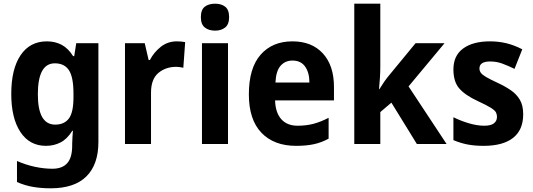

<svg xmlns="http://www.w3.org/2000/svg" viewBox="-20 -780 2887 1040"><path d="M234 -556Q278 -556 313.5 -537.5Q349 -519 376 -476H382L393 -546H513V-11Q513 111 448 175.5Q383 240 254 240Q204 240 159.5 232.5Q115 225 72 206V92Q120 113 169 123.5Q218 134 264 134Q317 134 344 104Q371 74 371 9V-1Q371 -19 372.5 -38Q374 -57 375 -72H372Q344 -27 308 -8.5Q272 10 229 10Q140 10 90.5 -65Q41 -140 41 -271Q41 -406 91.5 -481Q142 -556 234 -556ZM277 -437Q185 -437 185 -269Q185 -105 279 -105Q328 -105 353 -138Q378 -171 378 -253V-273Q378 -362 353.5 -399.5Q329 -437 277 -437Z M938 -556Q948 -556 960.5 -555Q973 -554 983 -552L973 -413Q966 -415 954 -416.5Q942 -418 935 -418Q877 -418 837.5 -384.5Q798 -351 798 -278V0H657V-546H764L785 -455H792Q813 -496 850.5 -526Q888 -556 938 -556Z M1145 -760Q1179 -760 1200 -743.5Q1221 -727 1221 -687Q1221 -648 1199.5 -631Q1178 -614 1145 -614Q1111 -614 1089.5 -631Q1068 -648 1068 -687Q1068 -727 1089 -743.5Q1110 -760 1145 -760ZM1215 -546V0H1074V-546Z M1564 -556Q1669 -556 1729 -490.5Q1789 -425 1789 -309V-236H1470Q1472 -170 1503.5 -134.5Q1535 -99 1592 -99Q1639 -99 1678.5 -109.5Q1718 -120 1760 -142V-29Q1722 -8 1680.5 1Q1639 10 1584 10Q1464 10 1396 -61Q1328 -132 1328 -269Q1328 -411 1391.5 -483.5Q1455 -556 1564 -556ZM1564 -452Q1525 -452 1500 -424Q1475 -396 1472 -333H1656Q1656 -386 1633 -419Q1610 -452 1564 -452Z M2040 -422Q2040 -389 2038 -359Q2036 -329 2033 -297H2035Q2049 -320 2062 -338.5Q2075 -357 2091 -376L2231 -546H2388L2193 -312L2399 0H2238L2100 -224L2040 -173V0H1899V-760H2040Z M2814 -161Q2814 -76 2759 -33Q2704 10 2600 10Q2550 10 2512 2.5Q2474 -5 2436 -21V-145Q2474 -126 2519 -112.5Q2564 -99 2603 -99Q2639 -99 2655.5 -112Q2672 -125 2672 -147Q2672 -160 2666.5 -171Q2661 -182 2639 -196Q2617 -210 2569 -232Q2500 -264 2468 -300.5Q2436 -337 2436 -404Q2436 -479 2489 -517.5Q2542 -556 2634 -556Q2680 -556 2722 -546Q2764 -536 2809 -513L2767 -407Q2732 -424 2701 -435.5Q2670 -447 2635 -447Q2577 -447 2577 -409Q2577 -397 2584 -386.5Q2591 -376 2612 -363.5Q2633 -351 2676 -331Q2717 -312 2748 -290.5Q2779 -269 2796.5 -238.5Q2814 -208 2814 -161Z"/></svg>

Font: Noto Sans Gujarati UI SemiCondensed
Style: Bold
Weight: 700
Width: 4
Designer: Jelle Bosma - Monotype Design Team, Universal Thirst
Foundry: Monotype Imaging Inc.
Version: Version 2.106; ttfautohint (v1.8.4.7-5d5b)